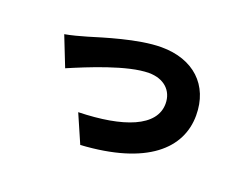

<svg xmlns="http://www.w3.org/2000/svg" viewBox="-97 -720 1193 950"><g transform="rotate(20 500.0 -245.0)"><path d="M133 -437 195 -280C293 -322 481 -400 593 -400C672 -400 722 -354 722 -285C722 -164 565 -104 330 -98L395 51C739 30 884 -108 884 -282C884 -442 776 -541 608 -541C485 -541 313 -485 246 -465C217 -456 163 -442 133 -437Z"/></g></svg>

Font: Noto Sans HK Black
Style: Regular
Weight: 900
Designer: Ryoko NISHIZUKA 西塚涼子 (kana, bopomofo & ideographs); Paul D. Hunt (Latin, Greek & Cyrillic); Sandoll Communications 산돌커뮤니
Foundry: Adobe
Version: Version 2.004;hotconv 1.0.118;makeotfexe 2.5.65603